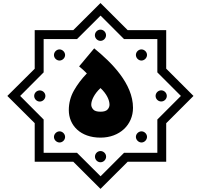

<svg xmlns="http://www.w3.org/2000/svg" viewBox="-20 -916 1294 1237"><path d="M452.1 -721.7H203.6V-473.1L27.3 -297.9L203.6 -122.6V126H452.1L627.4 300.8L802.7 126H1050.8V-122.1L1226.6 -297.9L1050.8 -473.6V-721.7H802.7L627.4 -896.5ZM779.3 -664.1H993.7V-449.7L1145.5 -297.9L993.7 -146V68.4H779.3L627.9 219.7L476.1 68.4H261.2V-146L109.9 -297.9L261.2 -449.7V-664.1H476.1L627.9 -815.4ZM627.4 -725.1C607.9 -725.1 591.3 -708.5 591.3 -689C591.3 -669.4 607.9 -652.8 627.4 -652.8C647 -652.8 663.1 -669.4 663.1 -689C663.1 -708.5 647 -725.1 627.4 -725.1ZM627.4 -29.3C751 -29.3 836.9 -111.8 836.9 -221.2C836.9 -377 698.7 -513.7 586.9 -604.5L489.7 -488.3C506.8 -474.1 525.4 -458 539.6 -442.9C505.9 -408.2 478.5 -371.6 456.5 -333C434.6 -294.4 423.3 -252 423.3 -206.5C423.3 -108.9 497.6 -29.3 627.4 -29.3ZM363.3 -597.7C344.2 -597.7 327.6 -580.6 327.6 -561.5C327.6 -542.5 344.2 -525.9 363.3 -525.9C382.3 -525.9 399.4 -542.5 399.4 -561.5C399.4 -580.6 382.3 -597.7 363.3 -597.7ZM891.1 -597.7C872.1 -597.7 855.5 -581.1 855.5 -562C855.5 -543 872.1 -525.9 891.1 -525.9C910.2 -525.9 927.2 -543 927.2 -562C927.2 -581.1 910.2 -597.7 891.1 -597.7ZM627.4 -196.3C604.5 -196.3 588.9 -201.2 580.6 -210.9C572.3 -220.2 567.9 -230.5 567.9 -241.7C567.9 -269 586.9 -311 627.4 -348.6C668 -311 685.5 -270.5 685.5 -241.7C685.5 -230.5 681.6 -220.2 673.3 -210.9C665 -201.2 649.4 -196.3 627.4 -196.3ZM1018.6 -334C999 -334 982.4 -317.4 982.4 -297.9C982.4 -278.3 999 -262.2 1018.6 -262.2C1038.1 -262.2 1054.7 -278.3 1054.7 -297.9C1054.7 -317.4 1038.1 -334 1018.6 -334ZM236.3 -333.5C216.8 -333.5 200.2 -317.4 200.2 -297.9C200.2 -278.3 216.8 -261.7 236.3 -261.7C255.9 -261.7 272.5 -278.3 272.5 -297.9C272.5 -317.4 255.9 -333.5 236.3 -333.5ZM891.6 -69.8C872.6 -69.8 855.5 -53.2 855.5 -34.2C855.5 -15.1 872.6 2 891.6 2C910.6 2 927.2 -15.1 927.2 -34.2C927.2 -53.2 910.6 -69.8 891.6 -69.8ZM363.8 -69.8C344.7 -69.8 327.6 -52.7 327.6 -33.7C327.6 -14.6 344.7 2 363.8 2C382.8 2 399.4 -14.6 399.4 -33.7C399.4 -52.7 382.8 -69.8 363.8 -69.8ZM627.4 57.1C607.9 57.1 591.8 73.7 591.8 93.3C591.8 112.8 607.9 129.4 627.4 129.4C647 129.4 663.6 112.8 663.6 93.3C663.6 73.7 647 57.1 627.4 57.1Z"/></svg>

Font: Estedad ExtraBold
Style: Regular
Weight: 800
Designer: Amin Abedi
Version: Version 7.3